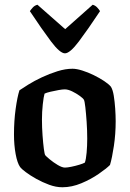

<svg xmlns="http://www.w3.org/2000/svg" viewBox="-20 -790 547 810"><path d="M243 0Q216 0 187.5 -10.5Q159 -21 133 -35.5Q107 -50 88.5 -64Q70 -78 65 -85Q53 -102 46 -140Q39 -178 39 -223Q39 -280 46 -330.5Q53 -381 62 -409Q75 -418 100 -433.5Q125 -449 157 -464Q189 -479 222.5 -489.5Q256 -500 286 -500Q303 -500 327 -492.5Q351 -485 375.5 -473Q400 -461 419.5 -448Q439 -435 448 -424Q456 -411 460 -386Q464 -361 466 -332Q468 -303 468 -279Q468 -225 460.5 -174.5Q453 -124 444 -94Q429 -79 396.5 -56.5Q364 -34 323.5 -17Q283 0 243 0ZM254 -83Q264 -83 281 -86.5Q298 -90 314.5 -95Q331 -100 338 -104Q343 -118 345.5 -146.5Q348 -175 348 -205Q348 -240 345.5 -276Q343 -312 340 -338Q337 -364 334 -369Q331 -375 316.5 -385.5Q302 -396 284.5 -404.5Q267 -413 253 -413Q244 -413 227 -410Q210 -407 193 -403Q176 -399 168 -395Q164 -382 160.5 -350Q157 -318 157 -286Q157 -252 159.5 -218.5Q162 -185 165 -162Q168 -139 171 -135Q174 -131 189.5 -118Q205 -105 223.5 -94Q242 -83 254 -83ZM254 -565Q233 -565 195 -615.5Q157 -666 106 -743Q110 -749 118 -758Q126 -767 138 -770L255 -667L371 -770Q382 -767 390 -758.5Q398 -750 402 -743Q351 -666 313 -615.5Q275 -565 254 -565Z"/></svg>

Font: Texturina 72pt
Style: Bold
Weight: 700
Designer: Guillermo Torres Carreño
Foundry: Omnibus-Type
Version: Version 1.002; ttfautohint (v1.8.3)